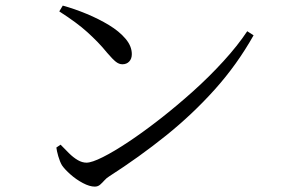

<svg xmlns="http://www.w3.org/2000/svg" viewBox="-20 -703 1040 699"><path d="M324.9 -23.6Q306.2 -23.6 281.7 -36.6Q257.3 -49.5 236.6 -67.9Q215.8 -86.3 205.6 -101.2Q198 -114.1 192.2 -134.1Q186.5 -154.1 185.2 -165.9L200.5 -176.3Q216.1 -160.2 231.5 -144.9Q246.9 -129.6 263 -120.2Q279.1 -110.8 295 -110.8Q314.1 -110.8 354.4 -131Q394.8 -151.2 448.8 -187.2Q502.8 -223.2 562.9 -270.1Q623 -317 682.6 -370.4Q742.2 -423.9 793.5 -480.2Q844.9 -536.4 880.1 -589.3L903.2 -574.4Q843.4 -468.1 762.3 -377.6Q681.1 -287.1 584.1 -209.2Q487.1 -131.3 377.5 -60.9Q368 -55.2 360.2 -46.4Q352.3 -37.5 344.3 -30.5Q336.4 -23.6 324.9 -23.6ZM425.5 -469Q413.4 -469 401.7 -478.2Q390 -487.4 370.2 -510.6Q352.2 -532.7 334.7 -550.6Q317.1 -568.6 297.9 -586Q278.6 -603.5 253.8 -621.8Q229 -640.2 195.8 -661.5L208.5 -682.6Q251.1 -670.9 295.2 -652.6Q339.4 -634.3 376.9 -611.6Q414.3 -588.9 437.1 -561.9Q459.9 -535 459.9 -506Q459.9 -489 450.4 -479Q440.9 -469 425.5 -469Z"/></svg>

Font: Noto Serif KR ExtraLight
Style: Regular
Weight: 200
Designer: Ryoko NISHIZUKA 西塚涼子 (kana & ideographs); Frank Grießhammer (Latin, Greek & Cyrillic); Wenlong ZHANG 张文龙 (bopomofo); San
Foundry: Adobe
Version: Version 2.002-H1;hotconv 1.1.0;makeotfexe 2.6.0